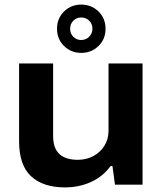

<svg xmlns="http://www.w3.org/2000/svg" viewBox="-20 -803 706 835"><path d="M263 12Q167 12 115 -36.5Q63 -85 63 -189V-527H211V-213Q211 -185 218 -165Q225 -145 239 -132.5Q253 -120 273 -114Q293 -108 318 -108Q355 -108 385.5 -124Q416 -140 434 -169Q452 -198 452 -234V-527H600V0H480L469 -81H461Q438 -49 406.5 -28.5Q375 -8 338.5 2Q302 12 263 12ZM333 -573Q289 -573 258.5 -603Q228 -633 228 -678Q228 -723 258.5 -753Q289 -783 333 -783Q378 -783 408.5 -753Q439 -723 439 -678Q439 -633 408.5 -603Q378 -573 333 -573ZM333 -629Q354 -629 368 -643.5Q382 -658 382 -678Q382 -699 368 -713Q354 -727 333 -727Q313 -727 299 -713Q285 -699 285 -678Q285 -657 299 -643Q313 -629 333 -629Z"/></svg>

Font: Archivo SemiExpanded
Style: Bold
Weight: 700
Width: 6
Designer: Hector Gatti
Foundry: Omnibus-Type
Version: Version 2.001